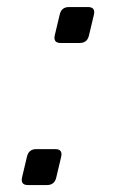

<svg xmlns="http://www.w3.org/2000/svg" viewBox="-20 -533 333 553"><path d="M154.8 -409.2Q132.8 -409.2 137.7 -431.2L151.9 -490.7Q156.7 -512.7 178.7 -512.7H233.4Q255.4 -512.7 250.5 -490.7L236.3 -431.2Q231.4 -409.2 209.5 -409.2ZM60.5 0Q38.6 0 43.5 -22L57.6 -81.5Q62.5 -103.5 84.5 -103.5H139.2Q161.1 -103.5 156.2 -81.5L142.1 -22Q137.2 0 115.2 0Z"/></svg>

Font: Istok Web
Style: BoldItalic
Weight: 700
Italic angle: -13°
Designer: Andrey V. Panov
Foundry: Andrey V. Panov
Version: Version 1.0.2g